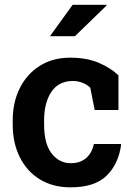

<svg xmlns="http://www.w3.org/2000/svg" viewBox="-20 -782 567 812"><path d="M278.3 10.3Q203.1 10.3 148.2 -23.7Q93.3 -57.6 63.5 -117.7Q33.7 -177.7 33.7 -255.9V-272Q33.7 -349.1 63.7 -409.2Q93.8 -469.2 148.4 -503.7Q203.1 -538.1 277.3 -538.1Q347.2 -538.1 398.2 -516.1Q449.2 -494.1 481 -463.4V-316.9H380.4L361.8 -411.1Q349.1 -423.8 329.6 -431.6Q310.1 -439.5 288.1 -439.5Q228.5 -439.5 197.5 -393.8Q166.5 -348.1 166.5 -272V-255.9Q166.5 -173.3 198.7 -132.6Q231 -91.8 278.8 -91.8Q318.8 -91.8 343.8 -113Q368.7 -134.3 377 -172.9H490.7L492.2 -169.9Q481.4 -88.9 431.2 -39.3Q380.9 10.3 278.3 10.3ZM191.4 -628.9 287.1 -761.7H429.7L430.7 -758.8L296.9 -628.9Z"/></svg>

Font: Roboto Slab SemiBold
Style: Regular
Weight: 600
Designer: Google
Version: Version 2.001; ttfautohint (v1.8.3)